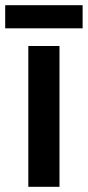

<svg xmlns="http://www.w3.org/2000/svg" viewBox="-35 -719 338 739"><path d="M194 0H74V-542H194ZM283 -699V-610H-15V-699Z"/></svg>

Font: Noto Sans Telugu SemiCondensed SemiBold
Style: Regular
Weight: 600
Width: 4
Designer: Jelle Bosma - Monotype Design Team
Foundry: Monotype Imaging Inc.
Version: Version 2.005; ttfautohint (v1.8.4.7-5d5b)